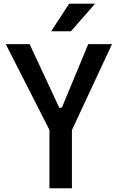

<svg xmlns="http://www.w3.org/2000/svg" viewBox="-20 -1002 627 1022"><path d="M243.2 -310.5 10.7 -767.1H137.7L295.4 -428.7H309.1L449.7 -767.1H576.2L362.8 -309.6V0H243.2ZM348.1 -982.4H486.3L357.4 -835.4H252.4Z"/></svg>

Font: Tauri
Style: Regular
Weight: 400
Designer: Yvonne Schüttler
Foundry: Yvonne Schüttler
Version: Version 1.003; ttfautohint (v0.93.8-669f) -l 13 -r 13 -G 200